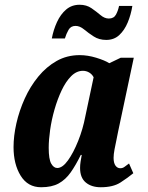

<svg xmlns="http://www.w3.org/2000/svg" viewBox="-20 -778 622 808"><path d="M153 10Q97 10 67 -38.5Q37 -87 37 -159Q37 -206 49 -259Q61 -312 84 -363Q107 -414 141 -455.5Q175 -497 218.5 -521.5Q262 -546 315 -546Q349 -546 385 -535Q421 -524 440 -512L488 -535H543L477 -224Q475 -212 470.5 -191.5Q466 -171 462 -149.5Q458 -128 458 -114Q458 -92 466 -81Q474 -70 486 -70Q496 -70 503.5 -75.5Q511 -81 523 -90L541 -49Q518 -30 487 -10Q456 10 404 10Q365 10 341 -10Q317 -30 317 -71Q317 -84 319 -97Q321 -110 324 -126H320Q299 -83 277.5 -52.5Q256 -22 227 -6Q198 10 153 10ZM221 -71Q243 -71 266 -103Q289 -135 309 -185Q329 -235 339 -288L374 -453Q367 -466 355 -473Q343 -480 329 -480Q302 -480 279.5 -457.5Q257 -435 239.5 -398Q222 -361 209.5 -317.5Q197 -274 191 -231.5Q185 -189 185 -156Q185 -108 195.5 -89.5Q206 -71 221 -71ZM427 -610Q397 -610 374.5 -624.5Q352 -639 334 -654Q316 -669 298 -669Q278 -669 268.5 -652.5Q259 -636 253 -616H198Q205 -653 220 -685.5Q235 -718 258.5 -738Q282 -758 315 -758Q344 -758 365 -743.5Q386 -729 403 -714.5Q420 -700 438 -700Q459 -700 468 -716.5Q477 -733 481 -753H537Q531 -716 517.5 -683.5Q504 -651 482 -630.5Q460 -610 427 -610Z"/></svg>

Font: Noto Serif ExtraCondensed ExtraBold
Style: Italic
Weight: 800
Width: 2
Italic angle: -12°
Designer: Monotype Design Team
Foundry: Monotype Imaging Inc.
Version: Version 2.013